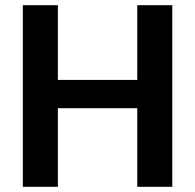

<svg xmlns="http://www.w3.org/2000/svg" viewBox="-20 -720 752 740"><path d="M509 0V-700H644V0ZM68 0V-700H203V0ZM185 -303V-412H532V-303Z"/></svg>

Font: DM Sans 18pt
Style: Bold
Weight: 700
Designer: Colophon Foundry, Jonny Pinhorn
Foundry: Colophon Foundry
Version: Version 4.004;gftools[0.9.30]